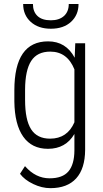

<svg xmlns="http://www.w3.org/2000/svg" viewBox="-20 -749 526 979"><path d="M53.2 -288.6Q53.2 -413.6 96.2 -475.8Q139.2 -538.1 225.1 -538.1Q316.4 -538.1 360.8 -454.6L363.8 -528.3H414.1V15.1Q413.6 110.8 368.4 160.6Q323.2 210.4 236.8 210.4Q193.4 210.4 149.2 189.2Q105 168 82 137.2L107.4 98.1Q161.6 160.2 232.9 160.2Q298.8 160.2 328.9 125Q358.9 89.8 359.4 18.1V-65.9Q314.9 9.8 224.6 9.8Q142.1 9.8 98.4 -52.2Q54.7 -114.3 53.2 -231.4ZM107.9 -239.3Q107.9 -137.7 138.7 -89.8Q169.4 -42 235.4 -42Q323.2 -42 359.4 -125.5V-395.5Q322.8 -485.8 236.3 -485.8Q169.9 -485.8 139.2 -438.5Q108.4 -391.1 107.9 -292ZM380.4 -728.5Q380.4 -672.9 342.3 -637.7Q304.2 -602.5 239.3 -602.5Q175.3 -602.5 136.7 -637.5Q98.1 -672.4 98.1 -728.5H147.9Q147.9 -689.5 171.1 -667.5Q194.3 -645.5 239.3 -645.5Q281.7 -645.5 306.2 -667.5Q330.6 -689.5 330.6 -728.5Z"/></svg>

Font: Roboto Condensed Light
Style: Regular
Weight: 300
Designer: Google
Version: Version 2.134; 2016